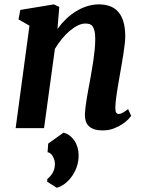

<svg xmlns="http://www.w3.org/2000/svg" viewBox="-20 -588 667 881"><path d="M271 21Q287.1 24.4 299.8 34.2Q312.5 43.9 321.8 57.9Q331.1 71.8 335.9 88.9Q340.8 106 340.8 124Q340.8 154.8 331.1 180.7Q321.3 206.5 306.4 225.8Q291.5 245.1 273.9 257.6Q256.3 270 240.2 273.4L196.3 245.6L197.3 232.9Q210 224.1 220.9 206.3Q231.9 188.5 231.9 163.6Q231.9 154.8 229.2 145.8Q226.6 136.7 222.2 129.2Q217.8 121.6 211.7 116.5Q205.6 111.3 198.2 110.4L201.2 70.8ZM115.2 -470.2 64.9 -499 73.2 -542.5 227.5 -567.9 252 -556.2 243.7 -455.1Q261.2 -479.5 282.7 -500.2Q304.2 -521 328.4 -535.9Q352.5 -550.8 379.2 -559.3Q405.8 -567.9 433.6 -567.9Q460.4 -567.9 482.7 -560.3Q504.9 -552.7 521 -535.4Q537.1 -518.1 545.9 -489.7Q554.7 -461.4 554.7 -420.4Q554.7 -406.2 552.2 -385Q549.8 -363.8 546.1 -339.8Q542.5 -315.9 538.1 -291.5Q533.7 -267.1 530.3 -246.6Q527.3 -228 523.7 -208Q520 -188 517.1 -168.5Q514.2 -148.9 512 -130.6Q509.8 -112.3 509.3 -96.2Q508.8 -78.6 512.9 -71.8Q517.1 -64.9 524.4 -64.9Q531.7 -64.9 541 -69.6Q550.3 -74.2 567.9 -87.4L582 -56.2Q578.6 -51.3 568.1 -40.3Q557.6 -29.3 540.8 -18.1Q523.9 -6.8 501.5 1.7Q479 10.3 451.7 10.3Q426.8 10.3 410.6 4.4Q394.5 -1.5 385.3 -11.7Q376 -22 372.6 -35.6Q369.1 -49.3 369.6 -64.9Q370.1 -78.1 372.3 -95.9Q374.5 -113.8 377.7 -133.5Q380.9 -153.3 384.8 -174.6Q388.7 -195.8 392.6 -216.3Q396 -236.8 400.4 -261Q404.8 -285.2 408.4 -310.5Q412.1 -335.9 414.6 -361.1Q417 -386.2 417 -408.2Q417 -431.2 413.8 -445.3Q410.6 -459.5 405 -467Q399.4 -474.6 390.9 -477.3Q382.3 -480 371.1 -480Q355 -480 336.7 -470.9Q318.4 -461.9 299.8 -446.3Q281.2 -430.7 263.9 -409.4Q246.6 -388.2 231.9 -363.8L182.1 0H51.8Z"/></svg>

Font: Merriweather Bold
Style: Italic
Weight: 700
Italic angle: -7°
Designer: Eben Sorkin ( eben@eyebytes.com )
Foundry: Eben Sorkin ( eben@eyebytes.com )
Version: Version 1.5; ttfautohint (v0.97) -l 13 -r 13 -G 200 -x 24 -f